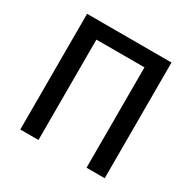

<svg xmlns="http://www.w3.org/2000/svg" viewBox="-163 -898 1057 1059"><g transform="rotate(30 366.0 -368.5)"><path d="M97.2 0V-736.8H634.8V0H519V-639.2H212.9V0Z"/></g></svg>

Font: Source Han Sans CN Medium
Style: Regular
Weight: 500
Designer: Ryoko NISHIZUKA  (kana, bopomofo & ideographs); Paul D. Hunt (Latin, Greek & Cyrillic); Sandoll Communications , Soo-you
Foundry: Adobe
Version: Version 2.004;hotconv 1.0.118;makeotfexe 2.5.65603